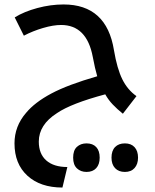

<svg xmlns="http://www.w3.org/2000/svg" viewBox="-20 -518 697 861"><path d="M531 -8Q505 -29 485.5 -49.5Q466 -70 452 -95Q299 -54 236 -11Q154 41 154 117Q154 172 187.5 201.5Q221 231 282 231L260 323Q161 323 103 270Q45 217 45 125Q45 48 97 -12Q136 -59 210 -98.5Q284 -138 416 -176Q411 -193 406 -214.5Q401 -236 396 -263Q369 -406 254 -406Q219 -406 173 -392.5Q127 -379 87 -358L46 -440Q88 -466 147.5 -482Q207 -498 265 -498Q458 -498 491 -293Q505 -210 528.5 -162.5Q552 -115 592 -87ZM368 253Q342 253 325 237Q308 221 308 189Q308 156 325 140.5Q342 125 368 125Q396 125 411.5 141.5Q427 158 427 189Q427 219 411.5 236Q396 253 368 253ZM540 253Q512 253 496 236Q480 219 480 189Q480 158 496 141.5Q512 125 540 125Q568 125 583.5 142Q599 159 599 189Q599 218 583.5 235.5Q568 253 540 253Z"/></svg>

Font: Noto Kufi Arabic Medium
Style: Regular
Weight: 500
Designer: Monotype Design Team, David Williams, Khaled Hosny
Foundry: Google LLC
Version: Version 2.109; ttfautohint (v1.8.4.7-5d5b)